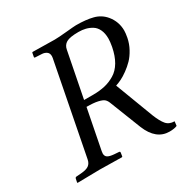

<svg xmlns="http://www.w3.org/2000/svg" viewBox="-155 -780 884 917"><g transform="rotate(-30 287.0 -322.0)"><path d="M380.9 -620.1Q333 -620.1 314 -608.9Q294.9 -597.7 291 -574.2L242.2 -325.2H290Q327.6 -325.2 356.7 -331.8Q385.7 -338.4 412.6 -354.5Q439.5 -370.6 457.8 -401.6Q476.1 -432.6 484.9 -478Q489.7 -504.9 489.7 -521.5Q489.7 -550.3 480.2 -570.6Q470.7 -590.8 454.1 -601.1Q437.5 -611.3 419.7 -615.7Q401.9 -620.1 380.9 -620.1ZM387.2 -653.8Q441.9 -653.8 479.7 -644Q517.6 -634.3 543 -604Q574.2 -565.9 574.2 -516.6Q574.2 -502.9 569.8 -479Q564 -449.2 549.3 -422.4Q534.7 -395.5 517.1 -377.4Q499.5 -359.4 478.5 -344.2Q457.5 -329.1 440.9 -321Q424.3 -313 409.2 -308.1L488.8 -98.1Q504.4 -59.1 520.5 -40Q536.6 -21 565.9 -21L563 2.9Q547.4 9.8 521 9.8Q447.3 9.8 411.1 -79.1L342.8 -252.9Q337.4 -266.1 328.6 -273.4Q319.8 -280.8 297.1 -285.9Q274.4 -291 235.8 -291L192.9 -71.8Q191.4 -64.5 191.4 -59.1Q191.4 -44.4 201.9 -37.6Q212.4 -30.8 236.8 -28.8L262.2 -26.9Q269.5 -26.9 268.1 -19L265.1 0L262.2 2Q172.4 0 140.1 0Q107.9 0 18.1 2L16.1 0L20 -19Q21.5 -26.9 28.8 -26.9L54.2 -28.8Q84.5 -31.2 97.7 -41Q111.3 -50.8 115.2 -71.8L212.9 -574.2Q213.9 -581.1 213.9 -583.5Q213.9 -600.1 203.4 -607.7Q192.9 -615.2 179.2 -616.2L142.1 -618.2Q135.7 -618.2 137.2 -624L141.1 -645L144 -647Q233.9 -645 265.1 -645Q286.1 -645 331.5 -649.4Q377 -653.8 387.2 -653.8Z"/></g></svg>

Font: Linux Libertine G
Style: Italic
Weight: 400
Italic angle: -12°
Designer: Philipp H. Poll
Foundry: Philipp H. Poll
Version: Version 5.1.3